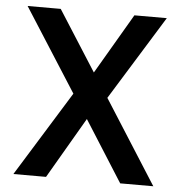

<svg xmlns="http://www.w3.org/2000/svg" viewBox="-51 -749 751 797"><g transform="rotate(5 324.5 -350.0)"><path d="M34 0 253 -354 32 -700H170L330 -449L477 -700H612L395 -349L617 0H479L318 -254L170 0Z"/></g></svg>

Font: DM Sans 20pt SemiBold
Style: Regular
Weight: 600
Version: Version 4.004;gftools[0.9.30]